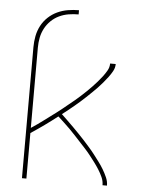

<svg xmlns="http://www.w3.org/2000/svg" viewBox="-53 -777 605 819"><g transform="rotate(5 250.0 -367.5)"><path d="M72 0V-561Q72 -585 76.5 -608.5Q81 -632 92 -653Q103 -674 120.5 -690.5Q138 -707 159.5 -717Q181 -727 204.5 -731Q228 -735 252 -735V-717Q230 -717 209 -713.5Q188 -710 169 -701Q150 -692 134.5 -677Q119 -662 109 -643Q99 -624 95 -603Q91 -582 91 -561V-217Q105 -226 117.5 -235Q130 -244 143 -253.5Q156 -263 168.5 -272.5Q181 -282 194 -291.5Q207 -301 219 -311Q231 -321 243.5 -331Q256 -341 268 -351Q280 -361 291.5 -371.5Q303 -382 314.5 -393Q326 -404 337 -415.5Q348 -427 358.5 -439Q369 -451 378.5 -463.5Q388 -476 396 -490Q404 -504 404 -520H428Q428 -504 420 -489.5Q412 -475 402.5 -462.5Q393 -450 382.5 -437.5Q372 -425 361 -413.5Q350 -402 338.5 -391Q327 -380 315.5 -369Q304 -358 292 -347.5Q280 -337 268 -327Q256 -317 243.5 -307Q231 -297 218 -287Q231 -274 244.5 -261.5Q258 -249 270.5 -236Q283 -223 296 -210Q309 -197 321 -183.5Q333 -170 345.5 -156Q358 -142 369 -127.5Q380 -113 391 -98.5Q402 -84 411.5 -68Q421 -52 428.5 -35Q436 -18 436 0H417Q417 -18 409.5 -34.5Q402 -51 392.5 -66Q383 -81 372.5 -95Q362 -109 351 -123Q340 -137 328 -150Q316 -163 304 -176Q292 -189 280 -202Q268 -215 255.5 -227.5Q243 -240 230 -252Q217 -264 204 -276Q177 -255 148.5 -234.5Q120 -214 91 -195V0Z"/></g></svg>

Font: Zed Mono Thin
Style: Regular
Weight: 100
Monospace: yes
Designer: Belleve Invis
Foundry: Belleve Invis
Version: Version 1.0.0; ttfautohint (v1.8.4)